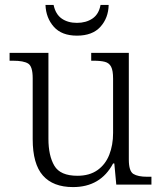

<svg xmlns="http://www.w3.org/2000/svg" viewBox="-20 -751 658 781"><path d="M277 10Q196 10 154.5 -37Q113 -84 113 -185V-433Q113 -481 94.5 -492.5Q76 -504 33 -504H19V-536H177V-186Q177 -118 201 -77Q225 -36 295 -36Q344 -36 376.5 -59Q409 -82 424.5 -121.5Q440 -161 440 -210V-431Q440 -464 432 -479.5Q424 -495 406.5 -499.5Q389 -504 361 -504H351V-536H504V-102Q504 -55 522.5 -43.5Q541 -32 579 -32H596V0H453L445 -86H440Q389 10 277 10ZM293 -606Q231 -606 199 -642Q167 -678 165 -731H198Q206 -693 231 -675.5Q256 -658 293 -658Q330 -658 356 -675.5Q382 -693 389 -731H422Q421 -678 388.5 -642Q356 -606 293 -606Z"/></svg>

Font: Noto Serif Tamil Light
Style: Regular
Weight: 300
Designer: Indian Type Foundry, Tom Grace, and the Monotype Design Team
Foundry: Monotype Imaging Inc.
Version: Version 2.004; ttfautohint (v1.8.4.7-5d5b)